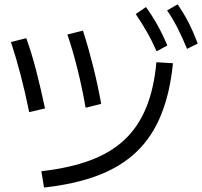

<svg xmlns="http://www.w3.org/2000/svg" viewBox="-20 -871 923 877"><path d="M168.9 -88.9Q296.7 -103.3 391.1 -138.3Q485.6 -173.3 548.3 -232.2Q611.1 -291.1 647.2 -378.3Q683.3 -465.6 694.4 -586.7L770 -582.2Q756.7 -447.8 716.1 -347.2Q675.6 -246.7 604.4 -178.3Q533.3 -110 428.3 -70Q323.3 -30 181.1 -14.4ZM113.3 -358.9Q95.6 -446.7 74.4 -527.8Q53.3 -608.9 30 -678.9L100 -696.7Q124.4 -628.9 145.6 -547.2Q166.7 -465.6 185.6 -375.6ZM371.1 -378.9Q355.6 -467.8 334.4 -553.3Q313.3 -638.9 287.8 -713.3L358.9 -731.1Q383.3 -655.6 405 -569.4Q426.7 -483.3 442.2 -396.7ZM695.6 -636.7Q672.2 -688.9 648.9 -728.9Q625.6 -768.9 600 -806.7L646.7 -838.9Q675.6 -798.9 699.4 -756.1Q723.3 -713.3 744.4 -663.3ZM834.4 -647.8Q812.2 -701.1 791.1 -742.8Q770 -784.4 743.3 -823.3L791.1 -851.1Q820 -810 841.7 -767.2Q863.3 -724.4 883.3 -672.2Z"/></svg>

Font: Paperlogy 4 Regular
Style: Regular
Weight: 400
Designer: redesigned by Lee Juim, glyphs from Gmarket Sans & Montserrat
Foundry: PT&
Version: Version 1.001